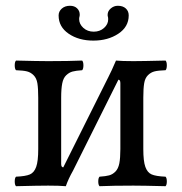

<svg xmlns="http://www.w3.org/2000/svg" viewBox="-20 -640 626 662"><path d="M198.2 -63 354 -375Q364.3 -394.5 379.9 -431.2Q399.4 -429.2 439.9 -429.2Q470.7 -429.2 550.8 -431.2Q555.2 -426.8 555.2 -414.6Q555.2 -402.3 550.8 -397.9Q525.4 -397 512.7 -393.8Q500 -390.6 490 -380.6Q480 -370.6 477.1 -352.8Q474.1 -335 474.1 -303.2V-126Q474.1 -84 481.2 -64.5Q488.3 -44.9 502.9 -38.6Q517.6 -32.2 550.8 -30.8Q555.2 -26.4 555.2 -14.4Q555.2 -2.4 550.8 2Q472.7 0 439.9 0Q369.1 0 323.2 2Q318.8 -2.4 318.8 -14.4Q318.8 -26.4 323.2 -30.8Q344.7 -32.2 356.4 -35.4Q368.2 -38.6 377.9 -48.3Q387.7 -58.1 391.4 -76.7Q395 -95.2 395 -126V-353Q395 -365.2 388.2 -365.2L231.9 -51.8Q215.3 -22.5 207 2Q184.6 0 146 0Q113.3 0 35.2 2Q30.8 -2.4 30.8 -14.4Q30.8 -26.4 35.2 -30.8Q68.4 -32.2 83 -38.6Q97.7 -44.9 104.7 -64.5Q111.8 -84 111.8 -126V-303.2Q111.8 -335 108.9 -352.8Q106 -370.6 95.9 -380.6Q85.9 -390.6 73.2 -393.8Q60.5 -397 35.2 -397.9Q30.8 -402.3 30.8 -414.6Q30.8 -426.8 35.2 -431.2Q111.3 -429.2 146 -429.2Q217.3 -429.2 263.2 -431.2Q267.6 -426.8 267.6 -414.6Q267.6 -402.3 263.2 -397.9Q241.7 -396.5 230 -393.3Q218.3 -390.1 208.3 -380.6Q198.2 -371.1 194.6 -352.5Q190.9 -334 190.9 -303.2V-75.2Q190.9 -63 198.2 -63ZM423.8 -586.9Q423.8 -547.4 387.9 -523.7Q352.1 -500 301.8 -500Q251.5 -500 216.8 -523.7Q182.1 -547.4 182.1 -586.9Q182.1 -600.6 193.1 -610.4Q204.1 -620.1 221.2 -620.1Q236.8 -620.1 245.8 -611.3Q254.9 -602.5 254.9 -589.8Q254.9 -585 253.9 -582Q252.9 -579.1 252.9 -574.2Q252.9 -557.1 267.3 -543.9Q281.7 -530.8 303.2 -530.8Q324.2 -530.8 338.6 -543.5Q353 -556.2 353 -573.2Q353 -579.1 352.1 -582Q351.1 -584 351.1 -588.9Q351.1 -601.6 361.8 -610.8Q372.6 -620.1 386.2 -620.1Q403.8 -620.1 413.8 -610.8Q423.8 -601.6 423.8 -586.9Z"/></svg>

Font: Common Serif
Style: Regular
Weight: 400
Designer: Philipp H. Poll, Khaled Hosny
Foundry: Stefan Peev, Context Ltd.
Version: Version 1.026